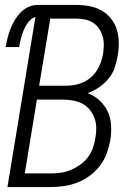

<svg xmlns="http://www.w3.org/2000/svg" viewBox="-20 -755 540 775"><path d="M10 0 123 -686Q112 -684 102.5 -674.5Q93 -665 86.5 -654.5Q80 -644 75.5 -633Q71 -622 67.5 -610.5Q64 -599 61.5 -587.5Q59 -576 57 -565H3Q6 -583 10.5 -601.5Q15 -620 22 -638Q29 -656 39 -673Q49 -690 63 -704.5Q77 -719 95 -727Q113 -735 131 -735H288Q315 -735 341.5 -730Q368 -725 390 -712.5Q412 -700 428 -680Q444 -660 451.5 -635.5Q459 -611 459.5 -584Q460 -557 455 -530Q451 -506 443 -482Q435 -458 418.5 -438Q402 -418 380.5 -403Q359 -388 334 -379Q362 -368 382.5 -349Q403 -330 415 -304Q427 -278 428.5 -248Q430 -218 425 -188Q420 -161 410.5 -135Q401 -109 383.5 -86Q366 -63 342 -45.5Q318 -28 292 -18Q266 -8 239 -4Q212 0 186 0ZM138 -409H246Q263 -409 280.5 -412Q298 -415 315 -422.5Q332 -430 346.5 -442.5Q361 -455 371 -470.5Q381 -486 387 -503Q393 -520 396 -538Q399 -556 399 -574Q399 -592 394 -609Q389 -626 379.5 -640Q370 -654 356 -663Q342 -672 324 -676Q306 -680 288 -680H183ZM80 -55H186Q206 -55 226.5 -58Q247 -61 266 -69Q285 -77 303.5 -90Q322 -103 335 -120.5Q348 -138 355 -158Q362 -178 365 -198Q369 -219 368.5 -240Q368 -261 361 -279.5Q354 -298 341.5 -313Q329 -328 311.5 -337Q294 -346 273.5 -349.5Q253 -353 232 -353H129Z"/></svg>

Font: Iosevka Term Curly Lt Obl
Style: Regular
Weight: 300
Italic angle: -9°
Designer: Belleve Invis
Foundry: Belleve Invis
Version: Version 32.3.0